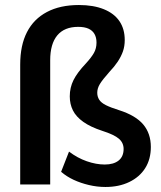

<svg xmlns="http://www.w3.org/2000/svg" viewBox="-20 -735 642 765"><path d="M400 10Q367 10 334.2 2.2Q301.5 -5.5 273.5 -18.5Q245.5 -31.5 223.5 -50.5L255 -131Q288.5 -105.5 325.8 -92.5Q363 -79.5 397.5 -79.5Q433 -79.5 452.8 -95.5Q472.5 -111.5 472.5 -141.5Q472.5 -166 453.8 -182.2Q435 -198.5 388 -213.5Q340.5 -229 311.8 -249.5Q283 -270 270.5 -295.2Q258 -320.5 258 -351Q258 -386 272.8 -415.8Q287.5 -445.5 322.5 -482.5Q344 -506 354.2 -524Q364.5 -542 364.5 -565.5Q364.5 -585.5 356.5 -599.5Q348.5 -613.5 332.5 -620.8Q316.5 -628 291.5 -628Q236.5 -628 208.2 -594Q180 -560 180 -495V0H60.5V-477.5Q60.5 -554.5 87.5 -607Q114.5 -659.5 167 -687.2Q219.5 -715 294.5 -715Q352.5 -715 393.8 -698.2Q435 -681.5 456 -650.5Q477 -619.5 477 -575.5Q477 -551 469.8 -530.2Q462.5 -509.5 449 -489.2Q435.5 -469 415.5 -448Q388 -417 377.8 -400Q367.5 -383 367.5 -365.5Q367.5 -350 375.2 -337.8Q383 -325.5 402 -316Q421 -306.5 454.5 -296Q520.5 -275 550.8 -239Q581 -203 581 -149.5Q581 -100.5 558.5 -65Q536 -29.5 495 -9.8Q454 10 400 10Z"/></svg>

Font: Nunito Sans 12pt ExtraLight SemiCondensed
Style: Regular
Weight: 200
Width: 4
Version: Version 3.101;gftools[0.9.27]